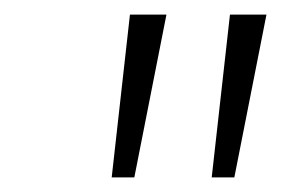

<svg xmlns="http://www.w3.org/2000/svg" viewBox="-20 -785 385 263"><path d="M133 -542 158 -765H208L164 -542ZM270 -542 295 -765H345L301 -542Z"/></svg>

Font: Bitter Thin Light
Style: Italic
Weight: 300
Italic angle: -9°
Version: Version 2.002